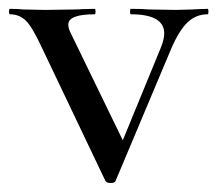

<svg xmlns="http://www.w3.org/2000/svg" viewBox="-27 -406 487 430"><path d="M438 -374Q412.1 -374 393.1 -356Q374 -337.9 356 -295.9L231.9 -1Q230 3.9 220.9 3.9Q211.9 3.9 209 -1L64.9 -303.2Q44.9 -346.2 30.5 -360.1Q16.1 -374 -4.9 -374Q-6.8 -374 -6.8 -380.1Q-6.8 -386.2 -4.9 -386.2Q14.2 -386.2 24.9 -384.8L74.2 -383.8L142.1 -384.8Q158.2 -385.7 185.1 -386.2Q187 -386.2 187 -380.1Q187 -374 185.1 -374Q126 -374 126 -351.1Q126 -343.3 129.9 -335L248 -91.8L333 -298.8Q340.8 -317.9 340.8 -331.1Q340.8 -374 266.1 -374Q264.2 -374 264.2 -380.1Q264.2 -386.2 266.1 -386.2Q293 -386.2 307.1 -384.8L367.2 -383.8L403.8 -384.8Q415 -385.7 438 -386.2Q439.9 -386.2 439.9 -380.1Q439.9 -374 438 -374Z"/></svg>

Font: Cormorant-Medium
Style: Regular
Weight: 500
Designer: Christian Thalmann (Catharsis Fonts)
Version: Version 3.000